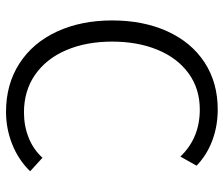

<svg xmlns="http://www.w3.org/2000/svg" viewBox="-74 -676 760 653"><g transform="rotate(90 306.5 -350.0)"><path d="M50 -351Q50 -457 87 -538.5Q124 -620 192.5 -665Q261 -710 353 -710Q409 -710 458.5 -691.5Q508 -673 544 -638L513 -583Q450 -649 353 -649Q282 -649 229.5 -610.5Q177 -572 149.5 -504.5Q122 -437 122 -351Q122 -263 151 -195Q180 -127 234.5 -89Q289 -51 363 -51Q409 -51 449 -67Q489 -83 517 -114L563 -72Q524 -32 471 -11Q418 10 361 10Q267 10 196.5 -35.5Q126 -81 88 -163Q50 -245 50 -351Z"/></g></svg>

Font: Niramit Light
Style: Regular
Weight: 300
Designer: Katatrad Aksorn Co.,Ltd.
Foundry: Cadson Demak Co.,Ltd.
Version: Version 1.000; ttfautohint (v1.6)